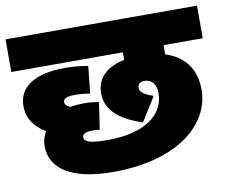

<svg xmlns="http://www.w3.org/2000/svg" viewBox="-71 -711 952 800"><g transform="rotate(-10 405.0 -311.0)"><path d="M347 -135C274 -135 248 -144 248 -164C248 -177 259 -185 292 -185C304 -185 315 -184 321 -183L338 -297C323 -300 303 -303 278 -303C259 -303 238 -302 218 -298C203 -303 195 -311 195 -321C195 -337 208 -344 244 -344C266 -344 287 -342 308 -338L320 -453C293 -459 247 -462 223 -462C97 -462 25 -417 25 -335C25 -284 52 -244 100 -216C88 -196 83 -175 83 -155C83 -64 164 0 346 0C631 0 768 -135 768 -274C768 -364 721 -421 644 -445V-484H810V-622H0V-484H472V-452C391 -436 353 -390 353 -331C353 -261 407 -213 504 -182L567 -283C526 -297 511 -309 511 -326C511 -342 521 -351 540 -351C575 -351 589 -322 589 -292C589 -198 502 -135 347 -135Z"/></g></svg>

Font: Noto Sans Black
Style: Italic
Weight: 900
Italic angle: -12°
Designer: Monotype Design Team
Foundry: Monotype Imaging Inc.
Version: Version 2.013